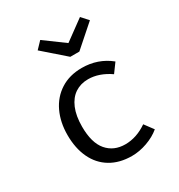

<svg xmlns="http://www.w3.org/2000/svg" viewBox="-189 -928 994 1066"><g transform="rotate(-30 307.5 -394.5)"><path d="M487.7 -109.7 529.7 -53.3Q494.4 -23.6 444.6 -5.9Q394.9 11.8 347.2 11.8Q267.7 11.8 210.5 -22.6Q153.3 -56.9 123.6 -120Q93.8 -183.1 93.8 -267.7Q93.8 -349.2 124.1 -413.6Q154.4 -477.9 211.8 -514.6Q269.2 -551.3 348.2 -551.3Q451.3 -551.3 528.7 -488.7L486.7 -431.3Q416.9 -479.5 347.2 -479.5Q299.5 -479.5 263.6 -455.9Q227.7 -432.3 207.4 -384.6Q187.2 -336.9 187.2 -267.7Q187.2 -164.1 230.5 -113.3Q273.8 -62.6 347.2 -62.6Q419.5 -62.6 487.7 -109.7ZM353.8 -707.7 481.5 -801 520.5 -757.9 382.6 -636.4H324.6L185.6 -757.9L226.7 -801Z"/></g></svg>

Font: Fira Code Fixed
Style: Regular
Weight: 400
Monospace: yes
Designer: Carrois Corporate, Edenspiekermann AG, Nikita Prokopov
Foundry: Carrois Corporate, Edenspiekermann AG, Nikita Prokopov
Version: Version 5.002